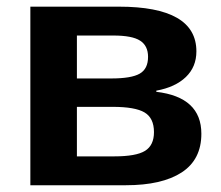

<svg xmlns="http://www.w3.org/2000/svg" viewBox="-20 -548 655 568"><path d="M331.5 -528.3Q561 -528.3 561 -396Q561 -350.1 529.8 -320.1Q498.5 -290 442.4 -279.8V-276.4Q575.7 -260.7 575.7 -152.3Q575.7 -75.7 517.3 -37.8Q459 0 352.1 0H69.8V-528.3ZM207.5 -315.9H309.1Q368.7 -315.9 393.3 -330.1Q418 -344.2 418 -379.9Q418 -412.6 394.5 -427.7Q371.1 -442.9 315.4 -442.9H207.5ZM207.5 -85.4H318.4Q382.8 -85.4 409.2 -101.8Q435.5 -118.2 435.5 -157.2Q435.5 -198.7 407.7 -215.3Q379.9 -231.9 313 -231.9H207.5Z"/></svg>

Font: Arimo
Style: Bold
Weight: 700
Designer: Steve Matteson
Foundry: Monotype Imaging Inc.
Version: Version 1.33